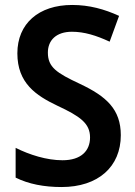

<svg xmlns="http://www.w3.org/2000/svg" viewBox="-20 -744 546 774"><path d="M467 -199C467 -304 408 -356 302 -406C208 -450 173 -473 173 -532C173 -582 207 -616 270 -616C320 -616 368 -601 422 -576L460 -680C401 -707 340 -724 271 -724C136 -724 50 -649 50 -529C50 -409 125 -359 211 -318C303 -275 343 -247 343 -190C343 -136 307 -98 232 -98C168 -98 99 -120 43 -148V-28C95 -2 158 10 228 10C376 10 467 -72 467 -199Z"/></svg>

Font: Noto Sans Devanagari UI SemiCondensed SemiBold
Style: Regular
Weight: 600
Width: 4
Designer: Jelle Bosma - Monotype Design Team
Foundry: Monotype Imaging Inc.
Version: Version 2.004